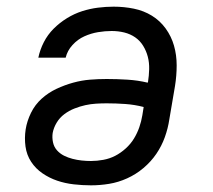

<svg xmlns="http://www.w3.org/2000/svg" viewBox="-20 -548 640 576"><path d="M253 8Q227 8 201 5Q175 2 151.5 -6Q128 -14 107.5 -28Q87 -42 73.5 -62.5Q60 -83 56.5 -108.5Q53 -134 57 -160Q61 -185 73 -209.5Q85 -234 105 -252Q125 -270 149.5 -281.5Q174 -293 199.5 -300Q225 -307 250 -309Q275 -311 300 -311Q331 -311 362.5 -309Q394 -307 423 -300L424 -302Q427 -321 427.5 -340.5Q428 -360 423.5 -377.5Q419 -395 409.5 -410.5Q400 -426 385.5 -436Q371 -446 353 -450.5Q335 -455 315 -455Q295 -455 274 -451.5Q253 -448 233 -439Q213 -430 197.5 -413Q182 -396 177 -375H95Q100 -399 111.5 -421.5Q123 -444 141 -462Q159 -480 181 -493.5Q203 -507 226.5 -514.5Q250 -522 274 -525Q298 -528 321 -528Q352 -528 381.5 -522Q411 -516 435.5 -501Q460 -486 477 -462.5Q494 -439 502 -411Q510 -383 510 -352Q510 -321 505 -290L488 -190Q484 -163 474.5 -136.5Q465 -110 449 -86.5Q433 -63 410.5 -44Q388 -25 361.5 -13Q335 -1 307.5 3.5Q280 8 253 8ZM253 -65Q271 -65 290 -68.5Q309 -72 325.5 -80.5Q342 -89 357 -102.5Q372 -116 382 -132.5Q392 -149 398 -166.5Q404 -184 407 -202L411 -227Q384 -234 356 -236Q328 -238 300 -238Q284 -238 268 -237Q252 -236 236 -232.5Q220 -229 203.5 -222.5Q187 -216 173 -205.5Q159 -195 150 -180Q141 -165 138 -149Q136 -135 139 -121Q142 -107 151 -97Q160 -87 172 -81Q184 -75 197.5 -71.5Q211 -68 225 -66.5Q239 -65 253 -65Z"/></svg>

Font: Iosevka HT Extended
Style: Italic
Weight: 400
Width: 7
Italic angle: -9°
Monospace: yes
Designer: Belleve Invis
Foundry: Belleve Invis
Version: Version 32.3.0; ttfautohint (v1.8.4)